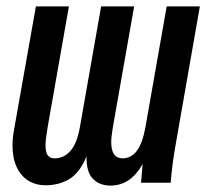

<svg xmlns="http://www.w3.org/2000/svg" viewBox="-20 -570 644 599"><path d="M512.5 0H420L425 -58Q405 -23.5 380.2 -7.2Q355.5 9 324.5 9Q291 9 270 -12Q249 -33 250 -82Q228 -30 195.8 -11Q163.5 8 122 8Q92 8 68.8 -6.2Q45.5 -20.5 32.2 -48.5Q19 -76.5 19 -116Q19 -138 23.5 -163.5L92 -550H195L128.5 -172.5Q122 -134.5 122 -116.5Q122 -95 129 -85.5Q136 -76 151 -76Q179 -76 199.5 -99Q220 -122 229 -172L295.5 -550H398.5L332 -172.5Q327 -142.5 327 -126.5Q327 -76 362.5 -76Q388.5 -76 406.2 -98.5Q424 -121 433.5 -172L500 -550H603.5L528 -119Q517 -58 512.5 0Z"/></svg>

Font: JuliaMono MediumItalic
Style: Regular
Weight: 500
Italic angle: -9°
Monospace: yes
Designer: cormullion
Foundry: corm
Version: Version 0.049; ttfautohint (v1.8.4)